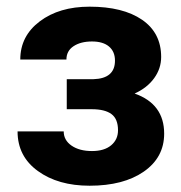

<svg xmlns="http://www.w3.org/2000/svg" viewBox="-20 -558 554 587"><path d="M331.5 -372.6Q331.5 -400.4 313.2 -415.8Q294.9 -431.2 261.2 -431.2Q226.6 -431.2 204.8 -416.7Q183.1 -402.3 183.1 -376H42Q42 -447.8 101.6 -492.7Q161.1 -537.6 253.9 -537.6Q356 -537.6 414.3 -497.6Q472.7 -457.5 472.7 -383.8Q472.7 -348.6 451.4 -319.1Q430.2 -289.6 391.6 -272Q481.9 -240.2 481.9 -149.4Q481.9 -76.7 419.7 -33.4Q357.4 9.8 253.9 9.8Q157.7 9.8 95.7 -35.2Q33.7 -80.1 33.7 -156.2H174.8Q174.8 -129.4 198.7 -112.8Q222.7 -96.2 261.2 -96.2Q298.8 -96.2 319.8 -113.8Q340.8 -131.3 340.8 -159.7Q340.8 -194.3 320.8 -209.2Q300.8 -224.1 260.7 -224.1H184.1V-315.9H265.6Q331.5 -317.9 331.5 -372.6Z"/></svg>

Font: SteelSelectRoboto
Style: Roboto-Bold
Weight: 700
Designer: Google
Version: Version 2.137; 2017